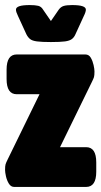

<svg xmlns="http://www.w3.org/2000/svg" viewBox="-20 -738 400 758"><path d="M36 0Q23 0 15 -13Q7 -26 3.5 -42Q0 -58 0 -67Q0 -83 2 -89.5Q4 -96 10 -108L136 -366H46Q6 -366 6 -426V-463Q6 -523 46 -523H317Q331 -523 338.5 -510Q346 -497 349.5 -481Q353 -465 353 -456Q353 -440 351 -433.5Q349 -427 343 -415L217 -157H320Q360 -157 360 -97V-60Q360 0 320 0ZM265 -718Q319 -718 319 -700Q319 -691 311 -675L278 -603Q273 -591 264 -584Q255 -577 236.5 -574.5Q218 -572 181 -572Q145 -572 126 -574.5Q107 -577 98.5 -584Q90 -591 84 -603L51 -675Q43 -691 43 -700Q43 -718 97 -718Q119 -718 131 -715Q143 -712 150 -700L181 -655L212 -700Q220 -711 231.5 -714.5Q243 -718 265 -718Z"/></svg>

Font: Asap Condensed Black
Style: Regular
Weight: 900
Width: 3
Designer: Pablo Cosgaya
Foundry: Omnibus-Type
Version: Version 3.001; ttfautohint (v1.8.4.7-5d5b)